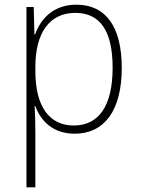

<svg xmlns="http://www.w3.org/2000/svg" viewBox="-20 -560 603 820"><path d="M93 240H131V7C131 -31 130 -71 128 -107H131C153 -45 205 11 299 11C425 11 500 -87 500 -270C500 -446 432 -540 306 -540C208 -540 153 -479 130 -413H127L124 -530H93ZM295 -24C192 -24 131 -103 131 -257V-274C131 -418 190 -505 302 -505C408 -505 461 -427 461 -271C461 -103 399 -24 295 -24Z"/></svg>

Font: Noto Sans Mono SemiCondensed ExtraLight
Style: Regular
Weight: 200
Width: 4
Designer: Monotype Design Team
Foundry: Monotype Imaging Inc.
Version: Version 2.014